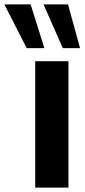

<svg xmlns="http://www.w3.org/2000/svg" viewBox="-102 -858 390 878"><path d="M59 0V-578H211V0ZM20 -638 -82 -838H38L101 -638ZM185 -638 97 -838H209L264 -638Z"/></svg>

Font: Oswald SemiBold
Style: Regular
Weight: 600
Designer: Vernon Adams
Foundry: Vernon Adams
Version: Version 4.103;gftools[0.9.33.dev8+g029e19f]